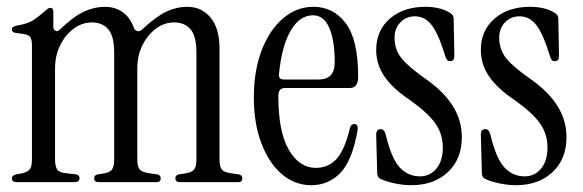

<svg xmlns="http://www.w3.org/2000/svg" viewBox="-20 -536 1715 565"><path d="M30 0Q15 0 15 -11Q15 -20 28 -23L40 -25Q61 -29 67.5 -37.5Q74 -46 74 -67V-403Q74 -421 68.5 -427.5Q63 -434 49 -436L28 -439Q15 -440 15 -450Q15 -458 31 -461Q62 -466 78.5 -477Q95 -488 113 -504Q122 -513 128 -513Q137 -513 137 -501V-456Q137 -449 143 -445.5Q149 -442 156 -449Q197 -488 227.5 -502Q258 -516 289 -516Q318 -516 340.5 -500.5Q363 -485 374 -454Q377 -446 384.5 -444.5Q392 -443 399 -450Q440 -488 470 -502Q500 -516 531 -516Q573 -516 599.5 -484.5Q626 -453 626 -392V-67Q626 -46 632.5 -37.5Q639 -29 660 -26L682 -23Q693 -21 693 -11Q693 0 681 0H510Q496 0 496 -11Q496 -21 507 -23L521 -25Q544 -28 551 -37Q558 -46 558 -67V-381Q558 -430 540.5 -450Q523 -470 493 -470Q463 -470 438.5 -451.5Q414 -433 399 -402.5Q384 -372 384 -335V-67Q384 -46 391 -37.5Q398 -29 420 -26L442 -23Q453 -21 453 -11Q453 0 441 0H271Q257 0 257 -11Q257 -21 268 -23L282 -25Q303 -28 309.5 -37Q316 -46 316 -67V-381Q316 -430 298.5 -450Q281 -470 251 -470Q221 -470 196.5 -451.5Q172 -433 157 -402.5Q142 -372 142 -335V-67Q142 -46 148.5 -37Q155 -28 176 -26L203 -23Q214 -21 214 -12Q214 0 199 0Z M896 9Q848 9 810 -23Q772 -55 749.5 -113.5Q727 -172 727 -249Q727 -328 750 -388Q773 -448 813 -482Q853 -516 902 -516Q961 -516 997.5 -467.5Q1034 -419 1034 -310Q1034 -277 1009 -277H819Q799 -277 799 -254Q799 -148 830 -95Q861 -42 909 -42Q947 -42 971 -69Q995 -96 1010 -160Q1013 -171 1023 -171Q1035 -171 1032 -151Q1016 -62 981 -26.5Q946 9 896 9ZM816 -302H917Q965 -302 965 -352Q965 -417 949 -454Q933 -491 901 -491Q862 -491 835.5 -446Q809 -401 801 -318Q799 -302 816 -302Z M1190 9Q1167 9 1141 3.5Q1115 -2 1099 -10Q1090 -15 1090 -27L1087 -139Q1087 -156 1100 -156Q1111 -156 1115 -140Q1132 -69 1156.5 -43Q1181 -17 1216 -17Q1245 -17 1264 -39.5Q1283 -62 1283 -102Q1283 -142 1261 -173Q1239 -204 1187 -241Q1135 -276 1111 -311.5Q1087 -347 1087 -389Q1087 -446 1127 -481Q1167 -516 1233 -516Q1253 -516 1272 -511.5Q1291 -507 1306 -497Q1315 -491 1315 -481L1317 -371Q1317 -356 1305 -356Q1298 -356 1295 -360.5Q1292 -365 1290 -372Q1270 -437 1250 -462.5Q1230 -488 1201 -488Q1175 -488 1158 -470Q1141 -452 1141 -425Q1141 -390 1162 -364Q1183 -338 1238 -300Q1288 -264 1313.5 -222.5Q1339 -181 1339 -132Q1339 -68 1298 -29.5Q1257 9 1190 9Z M1498 9Q1475 9 1449 3.5Q1423 -2 1407 -10Q1398 -15 1398 -27L1395 -139Q1395 -156 1408 -156Q1419 -156 1423 -140Q1440 -69 1464.5 -43Q1489 -17 1524 -17Q1553 -17 1572 -39.5Q1591 -62 1591 -102Q1591 -142 1569 -173Q1547 -204 1495 -241Q1443 -276 1419 -311.5Q1395 -347 1395 -389Q1395 -446 1435 -481Q1475 -516 1541 -516Q1561 -516 1580 -511.5Q1599 -507 1614 -497Q1623 -491 1623 -481L1625 -371Q1625 -356 1613 -356Q1606 -356 1603 -360.5Q1600 -365 1598 -372Q1578 -437 1558 -462.5Q1538 -488 1509 -488Q1483 -488 1466 -470Q1449 -452 1449 -425Q1449 -390 1470 -364Q1491 -338 1546 -300Q1596 -264 1621.5 -222.5Q1647 -181 1647 -132Q1647 -68 1606 -29.5Q1565 9 1498 9Z"/></svg>

Font: Instrument Serif
Style: Regular
Weight: 400
Designer: Rodrigo Fuenzalida
Foundry: fragTYPE
Version: Version 1.000; ttfautohint (v1.8.4.7-5d5b);gftools[0.9.27]